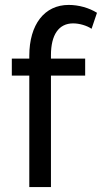

<svg xmlns="http://www.w3.org/2000/svg" viewBox="-20 -760 414 780"><path d="M99 0H187V-453H326V-522H187V-536C187 -619 219 -665 277 -665C303 -665 333 -656 352 -643L374 -708C342 -728 300 -740 259 -740C161 -740 99 -661 99 -533V-522H28V-453H99Z"/></svg>

Font: FIGSv2-sans-serif Medium
Style: Regular
Weight: 500
Designer: Matt McInerney, Pablo Impallari, Rodrigo Fuenzalida,Mirko Velimirovic
Foundry: Matt McInerney, Pablo Impallari, Rodrigo Fuenzalida
Version: Version 4.021;hotconv 1.0.109;makeotfexe 2.5.65596